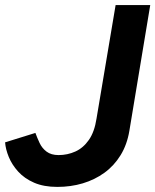

<svg xmlns="http://www.w3.org/2000/svg" viewBox="-29 -720 610 754"><path d="M196 14Q143 14 105 -2.5Q67 -19 42.5 -46Q18 -73 5.5 -103.5Q-7 -134 -9 -161L110 -198Q117 -179 126.5 -158.5Q136 -138 154 -124.5Q172 -111 201 -111Q236 -111 267 -125Q298 -139 320 -170.5Q342 -202 350 -254L425 -700H561L479 -206Q470 -152 444.5 -110.5Q419 -69 381 -41.5Q343 -14 296 0Q249 14 196 14Z"/></svg>

Font: Figtree Light
Style: Bold Italic
Weight: 700
Italic angle: -9.5°
Version: Version 2.000